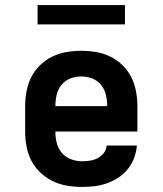

<svg xmlns="http://www.w3.org/2000/svg" viewBox="-20 -728 640 756"><path d="M303 8Q273 8 243.5 3Q214 -2 187.5 -15Q161 -28 139 -48.5Q117 -69 103.5 -95.5Q90 -122 84.5 -151Q79 -180 79 -210V-310Q79 -339 84.5 -368.5Q90 -398 103 -424Q116 -450 137.5 -471Q159 -492 185.5 -505Q212 -518 241.5 -523Q271 -528 300 -528Q329 -528 358.5 -523Q388 -518 414.5 -505Q441 -492 462.5 -471Q484 -450 497 -424Q510 -398 515.5 -368.5Q521 -339 521 -310V-210H198Q198 -187 203.5 -165Q209 -143 223.5 -126Q238 -109 259.5 -101Q281 -93 303 -93Q319 -93 335 -95.5Q351 -98 365 -105.5Q379 -113 389 -126Q399 -139 400 -155H519Q517 -130 508 -106Q499 -82 483.5 -62.5Q468 -43 446.5 -29Q425 -15 401.5 -6.5Q378 2 353 5Q328 8 303 8ZM402 -310Q402 -332 397 -354Q392 -376 378 -393.5Q364 -411 343 -419Q322 -427 300 -427Q278 -427 257 -419Q236 -411 222 -393.5Q208 -376 203 -354Q198 -332 198 -310ZM128 -632V-708H472V-632Z"/></svg>

Font: Iosevka Plex Etoile
Style: Bold
Weight: 700
Designer: Belleve Invis
Foundry: Belleve Invis
Version: Version 25.1.1; ttfautohint (v1.8.4)